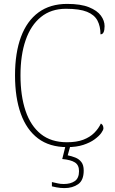

<svg xmlns="http://www.w3.org/2000/svg" viewBox="-20 -744 590 984"><path d="M324 10Q234 10 175 -34.5Q116 -79 86.5 -161.5Q57 -244 57 -358Q57 -473 87.5 -555Q118 -637 177.5 -680.5Q237 -724 324 -724Q394 -724 436 -707Q478 -690 497 -664Q516 -638 516 -610Q516 -590 511 -579Q506 -568 495 -568Q495 -609 479.5 -638.5Q464 -668 426 -683.5Q388 -699 318 -699Q242 -699 190 -657Q138 -615 111.5 -538.5Q85 -462 85 -358Q85 -253 111 -176Q137 -99 189.5 -57Q242 -15 323 -15Q373 -15 407 -28Q441 -41 463 -63Q485 -85 497 -111Q504 -107 507 -100.5Q510 -94 510 -86Q510 -78 499 -62.5Q488 -47 465 -30Q442 -13 407 -1.5Q372 10 324 10ZM310 220Q300 220 290 219Q280 218 269 216Q258 214 246 211V189Q264 193 277 196Q290 199 307 199Q342 199 363.5 184Q385 169 385 133Q385 102 364 88.5Q343 75 299 71L319 -9H344L327 52Q347 56 366 63.5Q385 71 397 86.5Q409 102 409 130Q409 180 380.5 200Q352 220 310 220Z"/></svg>

Font: Noto Serif Lao Thin
Style: Regular
Weight: 250
Designer: Monotype Design Team
Foundry: Monotype Imaging Inc.
Version: Version 2.003